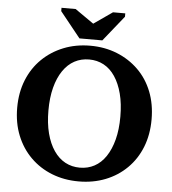

<svg xmlns="http://www.w3.org/2000/svg" viewBox="-60 -964 922 1029"><g transform="rotate(5 401.0 -449.5)"><path d="M339 -754H462L572 -891V-909H506L374 -817H437L305 -909H229V-891ZM401 10Q323 10 257 -16Q191 -42 142 -90.5Q93 -139 66 -206Q39 -273 39 -355Q39 -437 66 -504Q93 -571 142 -619Q191 -667 257 -693.5Q323 -720 401 -720Q479 -720 545 -693.5Q611 -667 660 -619Q709 -571 735.5 -504Q762 -437 762 -355Q762 -273 735.5 -206Q709 -139 660 -90.5Q611 -42 545 -16Q479 10 401 10ZM401 -64Q444 -64 479.5 -83Q515 -102 540.5 -140Q566 -178 580 -232Q594 -286 594 -355Q594 -424 580 -478Q566 -532 540.5 -570Q515 -608 479.5 -627Q444 -646 401 -646Q358 -646 322.5 -627Q287 -608 261 -570Q235 -532 221 -478Q207 -424 207 -355Q207 -286 221 -232Q235 -178 261 -140Q287 -102 322.5 -83Q358 -64 401 -64Z"/></g></svg>

Font: Roboto Serif 28pt SemiBold
Style: Regular
Weight: 600
Designer: Greg Gazdowicz
Foundry: Commercial Type
Version: Version 1.008